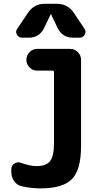

<svg xmlns="http://www.w3.org/2000/svg" viewBox="-20 -990 540 1019"><path d="M352.5 -730.5Q376 -730.5 393.1 -713.4Q410.2 -696.3 410.2 -672.9V-214.8Q410.2 -88.9 361.8 -39.6Q313.5 9.8 195.3 9.8Q142.6 9.8 93.8 -2Q69.3 -7.8 54.7 -29.3Q40 -50.8 40 -77.1V-92.8Q40 -111.3 56.6 -122.1Q73.2 -132.8 90.8 -126Q139.6 -108.4 174.8 -108.4Q224.6 -108.4 245.6 -134.8Q266.6 -161.1 266.6 -230.5V-606.4Q266.6 -615.2 257.8 -615.2H176.8Q153.3 -615.2 136.7 -632.3Q120.1 -649.4 120.1 -671.9V-672.9Q120.1 -696.3 137.2 -713.4Q154.3 -730.5 176.8 -730.5ZM371.1 -922.9 428.7 -836.9Q438.5 -822.3 429.7 -806.2Q420.9 -790 403.3 -790H367.2Q311.5 -790 286.1 -840.8L251 -914.1Q251 -915 250 -915Q249 -915 249 -914.1L213.9 -840.8Q188.5 -790 132.8 -790H96.7Q79.1 -790 69.8 -806.2Q60.5 -822.3 71.3 -836.9L128.9 -922.9Q161.1 -969.7 216.8 -969.7H283.2Q338.9 -969.7 371.1 -922.9Z"/></svg>

Font: Rounded Mgen+ 1m bold
Style: Bold
Weight: 700
Designer: [Source Han Sans]
Ryoko NISHIZUKA  (kana & ideographs); Paul D. Hunt (Latin, Greek & Cyrillic); Wenlong ZHANG  (bopomofo
Version: Version 1.059.20150602